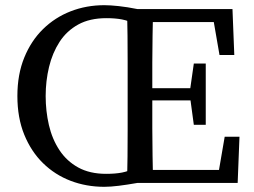

<svg xmlns="http://www.w3.org/2000/svg" viewBox="-20 -705 978 740"><path d="M156 -335Q156 -277 168.5 -223Q181 -169 209 -126.5Q237 -84 281.5 -59.5Q326 -35 389 -35Q425 -35 450.5 -40Q476 -45 510 -61V0Q470 7 438 11Q406 15 382 15Q313 15 252.5 -8Q192 -31 146 -76Q100 -121 73.5 -186Q47 -251 47 -335Q47 -418 73.5 -483Q100 -548 146 -593Q192 -638 252.5 -661.5Q313 -685 382 -685Q405 -685 437.5 -681.5Q470 -678 510 -670V-609Q476 -625 450.5 -630Q425 -635 390 -635Q326 -635 281.5 -610.5Q237 -586 209.5 -543.5Q182 -501 169 -447Q156 -393 156 -335ZM469 0Q471 -51 471.5 -102Q472 -153 472 -205.5Q472 -258 472 -310V-359Q472 -411 472 -463Q472 -515 471.5 -567Q471 -619 469 -670H570Q569 -620 568 -568Q567 -516 567 -464Q567 -412 567 -359V-322Q567 -265 567 -210.5Q567 -156 568 -104Q569 -52 570 0ZM727 -224 712 -335V-355L727 -460H773V-224ZM520 -318V-365H744V-318ZM826 -493 804 -620H520V-670H876L883 -493ZM846 -178H903L896 0H520V-50H824Z"/></svg>

Font: Source Serif 4 Variable
Style: Regular
Weight: 400
Designer: Frank Grießhammer
Foundry: Adobe
Version: Version 4.005;hotconv 1.1.0;makeotfexe 2.6.0